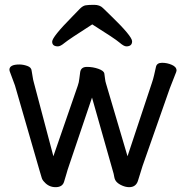

<svg xmlns="http://www.w3.org/2000/svg" viewBox="-20 -751 770 795"><path d="M362 -650Q265 -588 247.5 -573.5Q230 -559 220 -559Q196 -559 196 -578.5Q196 -598 279 -682Q299 -703 311 -715Q323 -727 334.5 -729Q346 -731 369.5 -731Q393 -731 406 -718Q419 -705 439 -686Q527 -601 527 -580Q527 -559 503 -559Q493 -559 474.5 -575Q456 -591 362 -650ZM19 -462Q19 -484 60 -484Q76 -484 93 -478Q110 -472 111 -458Q113 -448 115 -434Q117 -420 120 -410L201 -104L302 -396Q307 -410 308.5 -425.5Q310 -441 312 -452Q315 -474 340 -474Q365 -474 387.5 -466Q410 -458 412 -446.5Q414 -435 415 -424.5Q416 -414 419 -405L508 -104L609 -408Q614 -422 618 -439.5Q622 -457 626 -475Q630 -491 651 -491Q672 -491 691.5 -482.5Q711 -474 711 -459Q711 -455 705.5 -442.5Q700 -430 683 -385L570 -63Q566 -51 561.5 -35.5Q557 -20 552 -5Q544 24 515 24Q501 24 486 17.5Q471 11 463 2.5Q455 -6 453 -19Q451 -32 447 -44L361 -347L265 -63Q259 -46 255.5 -32.5Q252 -19 245 2.5Q238 24 210 24Q182 24 163 2Q155 -6 152.5 -15.5Q150 -25 144 -44L42 -397L32 -424Q26 -441 22.5 -449.5Q19 -458 19 -462Z"/></svg>

Font: LXGW WenKai Medium
Style: Regular
Weight: 500
Designer: LXGW / Fontworks Inc.
Foundry: LXGW / Fontworks Inc.
Version: Version 1.501; October 10, 2024